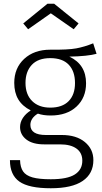

<svg xmlns="http://www.w3.org/2000/svg" viewBox="-20 -799 546 1024"><path d="M495 -512Q447 -499 350 -497Q439 -455 439 -355Q439 -278 388 -230.5Q337 -183 250 -183Q211 -183 182 -193Q163 -182 152.5 -166.5Q142 -151 142 -133Q142 -79 225 -79H310Q387 -79 432.5 -41.5Q478 -4 478 55Q478 127 421 166Q364 205 251 205Q134 205 83.5 169.5Q33 134 33 55H87Q88 93 103 115Q118 137 153 147Q188 157 251 157Q339 157 379 131.5Q419 106 419 58Q419 16 388 -6.5Q357 -29 301 -29H216Q154 -29 120.5 -55Q87 -81 87 -121Q87 -147 102 -170Q117 -193 144 -210Q99 -233 77.5 -269Q56 -305 56 -357Q56 -436 109 -485Q162 -534 248 -534Q343 -533 386.5 -541Q430 -549 477 -568ZM116 -357Q116 -295 151.5 -260Q187 -225 248 -225Q312 -225 346 -259.5Q380 -294 380 -356Q380 -419 346.5 -454Q313 -489 248 -489Q183 -489 149.5 -453Q116 -417 116 -357ZM104 -674 233 -779H269L399 -674L373 -643L251 -728L130 -643Z"/></svg>

Font: Fira Sans Light
Style: Regular
Weight: 300
Designer: bBox Type GmbH & Carrois Corporate GbR & Edenspiekermann AG
Foundry: bBox Type GmbH & Carrois Corporate GbR & Edenspiekermann AG
Version: Version 4.301